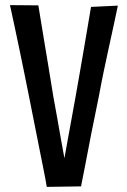

<svg xmlns="http://www.w3.org/2000/svg" viewBox="-20 -729 495 751"><path d="M19 -709 130 -708Q140 -647 150 -586Q160 -525 170 -465.5Q180 -406 189 -349Q197 -307 204 -266.5Q211 -226 218 -187Q225 -148 232 -110Q238 -144 245 -182.5Q252 -221 260 -264.5Q268 -308 276 -353Q284 -396 291.5 -441Q299 -486 307 -531Q315 -576 322 -619Q329 -662 336 -702L441 -707Q434 -673 425 -631.5Q416 -590 406 -544.5Q396 -499 386 -451Q376 -403 367 -354Q358 -307 348 -260Q338 -213 329.5 -167Q321 -121 312.5 -79Q304 -37 297 0L163 2Q157 -34 148.5 -75Q140 -116 131.5 -160.5Q123 -205 113.5 -251Q104 -297 95 -344Q85 -394 75 -443.5Q65 -493 55 -540.5Q45 -588 36 -630.5Q27 -673 19 -709Z"/></svg>

Font: Truculenta SemiBold
Style: Regular
Weight: 600
Version: Version 1.002